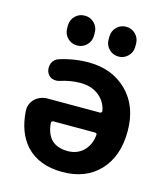

<svg xmlns="http://www.w3.org/2000/svg" viewBox="-113 -856 795 930"><g transform="rotate(15 284.5 -391.0)"><path d="M389.6 -335.9Q393.6 -335.9 396 -338.9Q398.4 -341.8 398.4 -345.7Q391.6 -388.7 357.4 -418Q320.3 -450.2 260.7 -450.2Q211.9 -450.2 161.1 -433.6Q152.3 -430.7 143.6 -430.7Q132.8 -430.7 121.1 -434.6Q102.5 -443.4 95.7 -462.9Q92.8 -472.7 92.8 -482.4Q92.8 -494.1 97.7 -505.9Q107.4 -526.4 127.9 -533.2Q200.2 -556.6 274.4 -556.6Q392.6 -556.6 467.3 -482.4Q542 -408.2 542 -283.2Q542 -157.2 473.1 -84Q404.3 -10.7 286.6 -10.7Q168.9 -10.7 103.5 -81.1Q46.9 -143.6 40 -251Q40 -253.9 40 -256.8Q40 -288.1 63.5 -311.5Q89.8 -335.9 127 -335.9ZM400.4 -226.6Q401.4 -230.5 398.4 -233.4Q395.5 -236.3 391.6 -236.3H181.6Q177.7 -236.3 174.8 -233.4Q171.9 -230.5 171.9 -226.6Q175.8 -175.8 201.2 -146.5Q230.5 -115.2 285.2 -115.2Q335.9 -115.2 367.2 -148.4Q395.5 -177.7 400.4 -226.6ZM129.9 -688.5V-703.1Q129.9 -731.4 149.4 -751Q168.9 -770.5 197.3 -770.5Q225.6 -770.5 245.1 -751Q264.6 -731.4 264.6 -703.1V-688.5Q264.6 -660.2 245.1 -640.6Q225.6 -621.1 197.3 -621.1Q168.9 -621.1 149.4 -640.6Q129.9 -660.2 129.9 -688.5ZM337.9 -687.5V-703.1Q337.9 -731.4 357.4 -751Q377 -770.5 404.8 -770.5Q432.6 -770.5 452.1 -751Q471.7 -731.4 471.7 -703.1V-687.5Q471.7 -660.2 452.1 -640.6Q432.6 -621.1 404.8 -621.1Q377 -621.1 357.4 -640.6Q337.9 -660.2 337.9 -687.5Z"/></g></svg>

Font: Gen Jyuu GothicX Bold
Style: Bold
Weight: 700
Designer: Ryoko NISHIZUKA (kana &amp; ideographs); Paul D. Hunt (Latin, Greek &amp; Cyrillic); Wenlong ZHANG (bopomofo); Sandoll C
Version: Version 1.058.20140828